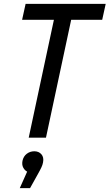

<svg xmlns="http://www.w3.org/2000/svg" viewBox="-20 -710 565 990"><path d="M94 -608 112 -690H525L507 -608H347L217 0H128L258 -608ZM202 127Q200 139 193.5 153Q187 167 174 190L135 260H82L120 175Q108 169 100 154.5Q92 140 96 119Q101 96 118 83Q135 70 157 70Q180 70 193.5 85.5Q207 101 202 127Z"/></svg>

Font: Radio Canada Condensed
Style: Italic
Weight: 400
Width: 3
Italic angle: -12°
Designer: Charles Daoud, Etienne Aubert Bonn, Alexandre Saumier Demers, Jacques Le Bailly
Foundry: Radio-Canada
Version: Version 2.104; ttfautohint (v1.8.4.7-5d5b);gftools[0.9.28.de